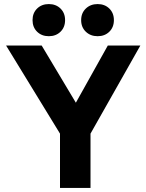

<svg xmlns="http://www.w3.org/2000/svg" viewBox="-20 -924 720 944"><path d="M275 0V-267L10 -700H185L353 -419L510 -700H670L425 -267V0ZM220 -746Q185 -746 162.5 -768Q140 -790 140 -825Q140 -860 162.5 -882Q185 -904 220 -904Q255 -904 277.5 -882Q300 -860 300 -825Q300 -790 277.5 -768Q255 -746 220 -746ZM460 -746Q425 -746 402 -768Q379 -790 379 -825Q379 -860 402 -882Q425 -904 460 -904Q495 -904 517.5 -882Q540 -860 540 -825Q540 -790 517.5 -768Q495 -746 460 -746Z"/></svg>

Font: Golos Text SemiBold
Style: Regular
Weight: 600
Designer: A.Korolkova, Vitaly Kuzmin
Foundry: ParaType Ltd
Version: Version 2.004